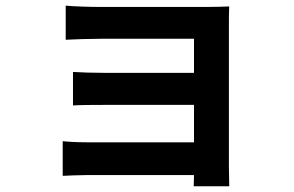

<svg xmlns="http://www.w3.org/2000/svg" viewBox="-20 -585 1040 680"><path d="M212.7 -565V-444.2C237.2 -445.7 299.6 -447.7 336.6 -447.7C417.9 -447.7 628.1 -447.7 667.1 -447.7C667.1 -414.5 667.1 -101.2 667.1 0.6C667.1 21 667.1 58.1 666.1 74.7H791.9C791.7 57.2 790.7 22.6 790.7 6.6C790.7 -72.7 790.7 -454.3 790.7 -494.7C790.7 -515.6 790.7 -548.7 791.7 -562.2C776 -561.4 738.6 -560.4 715 -560.4C632.7 -560.4 418.1 -560.4 336.6 -560.4C299.6 -560.4 238.8 -562.2 212.7 -565ZM238.5 -330.2V-211.5C262.3 -213.3 310.3 -213.5 348.3 -213.5C398 -213.5 697.4 -213.5 725.3 -213.5V-327C698.2 -327 398 -327 348.1 -327C310.3 -327 264.8 -328.4 238.5 -330.2ZM202.1 -85V37.8C218.8 37 259.5 35 288.1 35C350.2 35 671.1 35 726.1 35V-81C683.4 -81 350 -81 288.6 -81C252.5 -81 218.8 -83 202.1 -85Z"/></svg>

Font: Source Han Sans JP VF
Style: Regular
Weight: 250
Designer: Ryoko NISHIZUKA 西塚涼子 (kana, bopomofo & ideographs); Paul D. Hunt (Latin, Greek & Cyrillic); Sandoll Communications 산돌커뮤니
Foundry: Adobe
Version: Version 2.004;hotconv 1.0.118;makeotfexe 2.5.65603